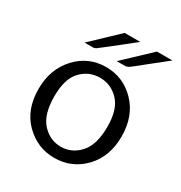

<svg xmlns="http://www.w3.org/2000/svg" viewBox="-161 -782 852 906"><g transform="rotate(30 265.0 -329.5)"><path d="M116 -534 257 -668H342Q185 -543 178 -539Q172 -535 164 -534ZM291 -534 433 -668H517Q473 -633 418 -589Q370 -550 360 -543Q350 -536 340 -534ZM37 -237Q37 -344 102 -414.5Q167 -485 263 -485Q357 -485 423 -416.5Q489 -348 489 -237Q489 -127 423.5 -59Q358 9 263 9Q171 9 104 -57.5Q37 -124 37 -237ZM119 -244Q119 -145 161.5 -98.5Q204 -52 264 -52Q323 -52 365.5 -98.5Q408 -145 408 -244Q408 -338 365.5 -382.5Q323 -427 263 -427Q203 -427 161 -383Q119 -339 119 -244Z"/></g></svg>

Font: Coval
Style: Light
Weight: 300
Foundry: Context Ltd
Version: Version 001.000